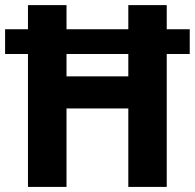

<svg xmlns="http://www.w3.org/2000/svg" viewBox="-20 -734 765 754"><path d="M725.1 -619.1V-522H634.8V0H483.9V-308.1H241.2V0H89.8V-522H0V-619.1H89.8V-713.9H241.2V-619.1H483.9V-713.9H634.8V-619.1ZM483.9 -434.1V-522H241.2V-434.1Z"/></svg>

Font: Droid Sans
Style: Bold
Weight: 700
Foundry: Ascender Corporation
Version: Version 1.00 build 112